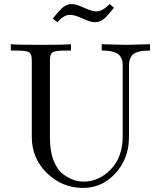

<svg xmlns="http://www.w3.org/2000/svg" viewBox="-20 -900 790 942"><path d="M33 -652V-683Q68 -680 181 -680Q293 -680 328 -683V-652H304Q250 -652 237.5 -643Q225 -634 225 -605V-224Q225 -157 243.5 -111Q262 -65 291 -44.5Q320 -24 343.5 -16.5Q367 -9 390 -9Q466 -9 524 -69.5Q582 -130 582 -231V-578Q582 -593 580 -602Q578 -611 569.5 -624.5Q561 -638 538 -645Q515 -652 479 -652V-683Q587 -680 598 -680Q608 -680 716 -683V-652Q680 -652 657 -645.5Q634 -639 625.5 -625Q617 -611 615 -601Q613 -591 613 -574V-254Q613 -205 610 -185Q597 -98 535 -38Q473 22 388 22Q285 22 210.5 -50.5Q136 -123 136 -228V-605Q136 -634 123.5 -643Q111 -652 57 -652ZM239 -809Q241 -812 248.5 -820.5Q256 -829 258 -832Q260 -835 266.5 -842Q273 -849 275.5 -851.5Q278 -854 283.5 -859.5Q289 -865 292.5 -867Q296 -869 301.5 -872Q307 -875 311 -876.5Q315 -878 320.5 -879Q326 -880 332 -880Q354 -880 392.5 -862Q431 -844 453 -844Q482 -844 518 -880L539 -862Q537 -859 529.5 -850.5Q522 -842 520 -839Q518 -836 511.5 -829Q505 -822 502.5 -819.5Q500 -817 494.5 -811.5Q489 -806 485.5 -804Q482 -802 476.5 -799Q471 -796 467 -794.5Q463 -793 457.5 -792Q452 -791 446 -791Q424 -791 385.5 -809Q347 -827 325 -827Q318 -827 312 -826Q306 -825 300 -822Q294 -819 290.5 -817Q287 -815 281 -810Q275 -805 273.5 -803.5Q272 -802 266 -796L261 -791Z"/></svg>

Font: CMU Serif
Style: Roman
Weight: 500
Version: Version 0.7.0